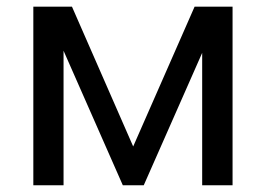

<svg xmlns="http://www.w3.org/2000/svg" viewBox="-20 -548 787 568"><path d="M374 -114.7 192.9 -528.3H78.6V0H168V-397.9L343.3 0H405.3L578.1 -391.6V0H668V-528.3H555.7Z"/></svg>

Font: Bert Sans
Style: Regular
Weight: 400
Designer: Christian Robertson (Google), Cristiano Sobral
Foundry: Google, Cristiano Sobral
Version: Version 3.101